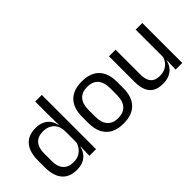

<svg xmlns="http://www.w3.org/2000/svg" viewBox="-34 -1154 1658 1658"><g transform="rotate(-45 795.0 -324.5)"><path d="M227 10.5Q139 10.5 93 -44Q47 -98.5 47 -203V-283.5Q47 -388.5 93.5 -443.8Q140 -499 230.5 -499Q275.5 -499 308.5 -483.8Q341.5 -468.5 362 -441Q382.5 -413.5 389.5 -376H416L392 -301.5Q390.5 -344.5 372.8 -373.8Q355 -403 324.8 -418Q294.5 -433 255.5 -433Q193.5 -433 160.8 -397Q128 -361 128 -291V-198Q128 -129 160.8 -93Q193.5 -57 255.5 -57Q292.5 -57 321 -71.2Q349.5 -85.5 368.2 -110.8Q387 -136 394 -168L414 -110H390Q383 -77 363.2 -49.5Q343.5 -22 310.2 -5.8Q277 10.5 227 10.5ZM390 0 393.5 -118 392 -144V-348L392.5 -365L390.5 -503.5V-662.5H471V0Z M797 12.5Q692 12.5 637.8 -44.2Q583.5 -101 583.5 -207.5V-282Q583.5 -388 638 -444.5Q692.5 -501 797 -501Q902 -501 956.2 -444.5Q1010.5 -388 1010.5 -282V-207.5Q1010.5 -101 956.2 -44.2Q902 12.5 797 12.5ZM797 -53.5Q862 -53.5 895.8 -92Q929.5 -130.5 929.5 -203V-286.5Q929.5 -358.5 895.8 -396.8Q862 -435 797 -435Q732.5 -435 698.5 -396.8Q664.5 -358.5 664.5 -286.5V-203Q664.5 -130.5 698.5 -92Q732.5 -53.5 797 -53.5Z M1197.5 -488V-184.5Q1197.5 -146 1208.2 -117.2Q1219 -88.5 1243.5 -72.8Q1268 -57 1309.5 -57Q1348.5 -57 1376.5 -71.2Q1404.5 -85.5 1422.2 -110.5Q1440 -135.5 1446.5 -167L1461 -109.5H1443.5Q1436 -76.5 1416 -49.2Q1396 -22 1362.2 -5.8Q1328.5 10.5 1279 10.5Q1221.5 10.5 1185.8 -11.2Q1150 -33 1133.5 -74.8Q1117 -116.5 1117 -175.5V-488ZM1524 -488V0H1443L1446.5 -117L1443 -122V-488Z"/></g></svg>

Font: Anek Tamil Medium
Style: Regular
Weight: 400
Version: Version 1.003